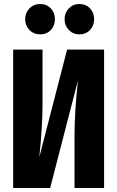

<svg xmlns="http://www.w3.org/2000/svg" viewBox="-20 -941 587 961"><path d="M254.9 -845.2Q254.9 -812.5 234.4 -790.8Q213.9 -769 181.2 -769Q148.9 -769 127.4 -791Q106 -813 106 -845.2Q106 -877 127.4 -898.9Q148.9 -920.9 181.2 -920.9Q213.4 -920.9 234.1 -899.2Q254.9 -877.4 254.9 -845.2ZM377 -920.9Q409.7 -920.9 430.4 -899.2Q451.2 -877.4 451.2 -845.2Q451.2 -812.5 430.4 -790.8Q409.7 -769 377 -769Q345.7 -769 324.5 -791Q303.2 -813 303.2 -845.2Q303.2 -877 324.5 -898.9Q345.7 -920.9 377 -920.9ZM501 -692.9V0H353V-267.1Q353 -377.9 370.1 -538.1L231 0H45.9V-692.9H192.9V-420.9Q192.9 -310.1 176.8 -154.8L315.9 -692.9Z"/></svg>

Font: Fira Sans Compressed
Style: Bold
Weight: 700
Width: 1
Designer: Carrois Corporate & Edenspiekermann AG
Foundry: Carrois Corporate GbR & Edenspiekermann AG
Version: Version 4.203;PS 004.203;hotconv 1.0.88;makeotf.lib2.5.64775